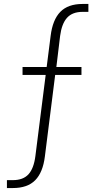

<svg xmlns="http://www.w3.org/2000/svg" viewBox="-20 -728 490 971"><path d="M15 183H45Q97 183 124 153.5Q151 124 159 61L211 -349H94V-389H216L236 -546Q246 -628 285 -668Q324 -708 398 -708H427V-668H398Q346 -668 319 -638Q292 -608 284 -546L265 -389H392V-349H259L207 63Q197 144 158 183.5Q119 223 45 223H15Z"/></svg>

Font: KoHo Light
Style: Regular
Weight: 300
Version: Version 1.000; ttfautohint (v1.6)